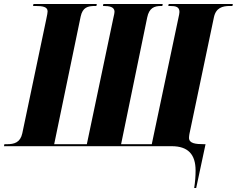

<svg xmlns="http://www.w3.org/2000/svg" viewBox="-41 -734 1189 964"><path d="M934 210H944L991 -10H985C940 -10 908 -14 908 -42C908 -48 909 -54 910 -61L1033 -647C1043 -695 1076 -704 1113 -704H1126L1128 -714H806L804 -704H813C841 -704 860 -700 860 -674C860 -668 858 -658 854 -640L721 -10H567L698 -646C708 -695 734 -704 769 -704H774L776 -714H478L476 -704H479C507 -704 534 -700 534 -675C534 -669 532 -661 528 -643L395 -10H231L364 -651C374 -697 399 -704 436 -704H443L445 -714H127L125 -704H137C173 -704 198 -700 198 -677C198 -669 196 -661 191 -636L71 -65C61 -18 30 -10 -6 -10H-19L-21 0H821C903 0 941 41 941 122C941 150 939 178 934 210Z"/></svg>

Font: Noto Serif Display Condensed Black
Style: Italic
Weight: 900
Width: 3
Italic angle: -12°
Designer: Monotype Design Team
Foundry: Monotype Imaging Inc.
Version: Version 2.009